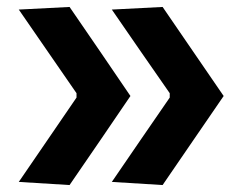

<svg xmlns="http://www.w3.org/2000/svg" viewBox="-20 -530 686 552"><path d="M447.5 2 301.5 -7Q343 -67.5 384.5 -128.2Q426 -189 468 -249.5V-262Q426 -322 384.5 -382.2Q343 -442.5 301.5 -502.5L447.5 -510Q491.5 -446 535.2 -382Q579 -318 623 -254Q579 -190 535.2 -126Q491.5 -62 447.5 2ZM180 2 34 -7Q75.5 -67.5 117 -128.2Q158.5 -189 200 -249.5V-262Q158.5 -322 117 -382.2Q75.5 -442.5 34 -502.5L180 -510Q224 -446 267.8 -382Q311.5 -318 355 -254Q311.5 -190 267.8 -126Q224 -62 180 2Z"/></svg>

Font: Commissioner Thin
Style: Bold
Weight: 700
Version: Version 1.001;gftools[0.9.23]